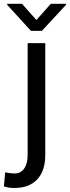

<svg xmlns="http://www.w3.org/2000/svg" viewBox="-57 -749 358 983"><path d="M84.5 -528.3H174.8V43.5Q174.8 126 133.3 169.7Q91.8 213.4 17.6 213.4Q2.4 213.4 -10.3 211.7Q-22.9 210 -37.1 205.1L-30.3 132.8Q-22.9 135.7 -6.1 137.5Q10.7 139.2 17.6 139.2Q49.3 139.2 66.9 113.8Q84.5 88.4 84.5 43.5ZM55.7 -729.5 129.4 -646.5 203.1 -729.5H281.2V-724.6L157.2 -590.8H101.6L-20.5 -724.6V-729.5Z"/></svg>

Font: Vazirmatn RD UI FD
Style: Regular
Weight: 400
Designer: Saber Rastikerdar
Foundry: Saber Rastikerdar
Version: Version 33.003